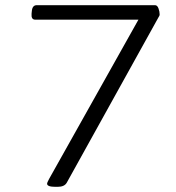

<svg xmlns="http://www.w3.org/2000/svg" viewBox="-20 -720 682 742"><path d="M194 2Q162 2 162 -10Q162 -13 165 -19Q168 -25 170 -29L515 -644H116Q100 -644 102 -667L103 -677Q105 -700 122 -700H579Q588 -700 592.5 -687.5Q597 -675 597 -664Q597 -659 593 -654L238 -14Q229 2 203 2Z"/></svg>

Font: Asap Expanded Expanded Light
Style: Italic
Weight: 300
Width: 7
Italic angle: -6°
Designer: Pablo Cosgaya
Foundry: Omnibus-Type
Version: Version 3.001; ttfautohint (v1.8.4.7-5d5b)